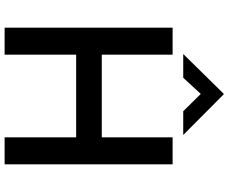

<svg xmlns="http://www.w3.org/2000/svg" viewBox="-99 -891 990 832"><g transform="rotate(90 396.0 -475.0)"><path d="M692 0H575V-310H217V0H100V-728H217V-421H575V-728H692ZM462 -774 387 -850 317 -774H214L387 -950H388L565 -774Z"/></g></svg>

Font: Josefin Sans SemiBold
Style: Regular
Weight: 600
Designer: Santiago Orozco
Foundry: Typemade
Version: Version 2.000